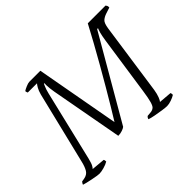

<svg xmlns="http://www.w3.org/2000/svg" viewBox="-153 -942 1179 1179"><g transform="rotate(-45 437.0 -352.0)"><path d="M114 0Q108 0 92 -2.5Q76 -5 56.5 -9Q37 -13 20 -17Q3 -21 -5 -24Q-3 -29 -0.5 -33.5Q2 -38 6 -42L25 -45Q55 -50 68 -71.5Q81 -93 89 -127L204 -599Q211 -625 220.5 -641.5Q230 -658 236 -664H156Q155 -667 153.5 -669.5Q152 -672 151 -681Q159 -687 179 -695.5Q199 -704 209 -704H305L404 -159Q424 -191 453.5 -240Q483 -289 517.5 -348Q552 -407 588 -470Q624 -533 657 -593Q690 -653 717 -704H871Q874 -700 877 -695Q880 -690 879 -679L839 -666Q818 -659 803.5 -646.5Q789 -634 783 -592L716 -126Q711 -95 703 -75Q695 -55 689 -49L773 -42Q775 -40 775.5 -33Q776 -26 776 -24Q762 -15 740.5 -7.5Q719 0 702 0Q690 0 662 -4Q634 -8 605.5 -13.5Q577 -19 564 -24Q566 -35 575 -42L608 -45Q621 -47 630.5 -55Q640 -63 647.5 -89Q655 -115 663 -170L719 -552Q725 -591 730.5 -610.5Q736 -630 740 -638L733 -639L421 -101Q414 -95 397 -89Q380 -83 361 -83L275 -552Q272 -568 270 -587Q268 -606 268 -617Q268 -623 268.5 -626.5Q269 -630 269 -632H264Q263 -628 256.5 -614.5Q250 -601 242 -569L133 -113Q125 -80 117 -66Q109 -52 105 -50L193 -42Q195 -40 196 -34Q197 -28 197 -24Q181 -14 156 -7Q131 0 114 0Z"/></g></svg>

Font: Texturina 72pt 72pt Thin
Style: Italic
Weight: 100
Italic angle: -11°
Designer: Guillermo Torres Carreño
Foundry: Omnibus-Type
Version: Version 1.002; ttfautohint (v1.8.3)